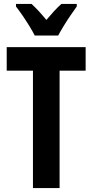

<svg xmlns="http://www.w3.org/2000/svg" viewBox="-20 -953 469 973"><path d="M282 0H147V-595H14V-714H414V-595H282ZM156 -773Q146 -793 129.5 -820Q113 -847 94.5 -874Q76 -901 61 -920V-933H140Q174 -902 215 -852Q238 -879 255 -897.5Q272 -916 291 -933H369V-920Q355 -901 337 -874.5Q319 -848 302.5 -821Q286 -794 275 -773Z"/></svg>

Font: Noto Sans Thai ExtCond
Style: Bold
Weight: 700
Width: 2
Designer: Monotype Design Team
Foundry: Monotype Imaging Inc.
Version: Version 2.002; ttfautohint (v1.8.4.7-5d5b)